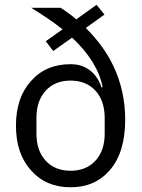

<svg xmlns="http://www.w3.org/2000/svg" viewBox="-20 -773 595 805"><path d="M418 -711.9 384.8 -752.9 299.8 -691.9Q268.6 -718.8 233.9 -740.2H110.8Q193.4 -689.5 242.2 -649.9L171.9 -600.1L203.1 -559.1L282.2 -615.2Q389.2 -515.1 410.2 -408.2L405.8 -405.8Q390.6 -452.1 357.2 -478Q323.7 -503.9 275.9 -503.9Q171.4 -503.9 108.9 -432.1Q46.9 -362.8 46.9 -246.1Q46.9 -129.4 108.9 -60.1Q171.9 12.2 275.9 12.2Q378.9 12.2 440.9 -60.1Q504.9 -134.8 504.9 -271Q504.9 -393.6 454.1 -499Q414.6 -581.1 339.8 -655.8ZM132.8 -212.9V-278.8Q132.8 -350.6 171.6 -392.8Q210.4 -435.1 275.9 -435.1Q341.3 -435.1 380.1 -392.8Q418.9 -350.6 418.9 -278.8V-212.9Q418.9 -141.1 380.1 -99.1Q341.3 -57.1 275.9 -57.1Q210.4 -57.1 171.6 -99.1Q132.8 -141.1 132.8 -212.9Z"/></svg>

Font: Plexus Sans
Style: Regular
Weight: 400
Version: Version 2.001;PS 002.001;hotconv 1.0.70;makeotf.lib2.5.58329